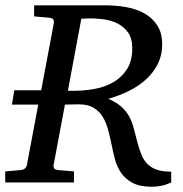

<svg xmlns="http://www.w3.org/2000/svg" viewBox="-33 -691 694 727"><path d="M467.8 -508.8Q467.8 -545.4 451.9 -567.9Q436 -590.3 411.1 -602.5Q386.2 -614.7 356 -618.4Q325.7 -622.1 296.9 -621.1Q293 -621.1 286.1 -620.6Q279.3 -620.1 274.9 -620.1L224.1 -347.2H246.1Q286.6 -347.2 326.2 -354.5Q365.7 -361.8 397.2 -380.4Q428.7 -398.9 448.2 -429.9Q467.8 -460.9 467.8 -508.8ZM615.2 0Q594.7 9.3 576.9 12.7Q559.1 16.1 542 16.1Q496.6 16.1 469 1.5Q441.4 -13.2 425.5 -36.6Q409.7 -60.1 402.1 -88.6Q394.5 -117.2 389.2 -145Q383.3 -172.9 376.2 -200Q369.1 -227.1 356.2 -248.3Q343.3 -269.5 321.8 -282.7Q300.3 -295.9 265.1 -295.9Q258.3 -295.9 249.5 -295.7Q240.7 -295.4 232.4 -295.4Q223.1 -294.9 212.9 -294.9L169.9 -65.9Q168.5 -58.6 172.4 -53.2Q176.3 -47.9 189 -46.9L247.1 -42V0H-13.2V-42L43.9 -46.9Q64.5 -48.3 68.8 -65.9L111.8 -294.9H12.2L21 -349.1H123L170.9 -604Q172.4 -612.3 168.5 -617.7Q164.6 -623 151.9 -624L96.2 -628.9V-670.9H363.8Q405.3 -670.9 444.6 -664.1Q483.9 -657.2 514.2 -640.1Q544.4 -623 562.7 -594.5Q581.1 -565.9 581.1 -522.9Q581.1 -482.4 564.9 -449.7Q548.8 -417 521 -391.4Q493.2 -365.7 456.1 -347.2Q418.9 -328.6 377 -316.9Q407.7 -303.7 426 -287.4Q444.3 -271 455.6 -251Q466.8 -231 473.1 -206.5Q479.5 -182.1 486.8 -153.8Q494.1 -126 502.9 -104.7Q511.7 -83.5 526.1 -69.3Q540.5 -55.2 561.8 -48.1Q583 -41 615.2 -41Z"/></svg>

Font: Charis SIL Afr
Style: Italic
Weight: 400
Italic angle: -11°
Foundry: SIL International
Version: Version 5.000